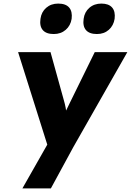

<svg xmlns="http://www.w3.org/2000/svg" viewBox="-20 -822 731 1072"><path d="M105 230 267 -55 257 27 81 -531H262L336 -264Q342 -244 346.5 -221Q351 -198 352 -177L328 -164Q337 -179 347.5 -201.5Q358 -224 371 -250L509 -531H691L389 0L264 230ZM521 -632Q479 -632 460 -654Q441 -676 447 -717Q452 -755 479 -778.5Q506 -802 546 -802Q587 -802 606 -780Q625 -758 620 -717Q614 -679 587.5 -655.5Q561 -632 521 -632ZM280 -632Q238 -632 219 -654Q200 -676 206 -717Q211 -755 238 -778.5Q265 -802 305 -802Q347 -802 366 -780Q385 -758 380 -717Q374 -679 347 -655.5Q320 -632 280 -632Z"/></svg>

Font: Lexend
Style: Bold Italic
Weight: 700
Italic angle: -8.13011°
Designer: Bonnie Shaver-Troup, Thomas Jockin
Foundry: Lexend
Version: Version 1.007